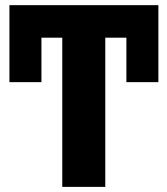

<svg xmlns="http://www.w3.org/2000/svg" viewBox="-20 -731 655 751"><path d="M223.6 0V-583.6H142.1V-409.7H16.9V-710.8H599.5V-409.7H474.4V-583.6H391.8V0Z"/></svg>

Font: FiraCode Nerd Font
Style: Bold
Weight: 700
Designer: Carrois Corporate, Edenspiekermann AG, Nikita Prokopov
Foundry: Carrois Corporate, Edenspiekermann AG, Nikita Prokopov
Version: Version 6.002;Nerd Fonts 2.1.0